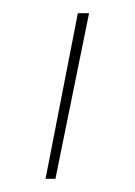

<svg xmlns="http://www.w3.org/2000/svg" viewBox="-20 -134 204 291"><path d="M49 137 98 -114H115L64 137Z"/></svg>

Font: Ysabeau Thin
Style: Regular
Weight: 200
Designer: Christian Thalmann (Catharsis Fonts)
Version: Version 0.003